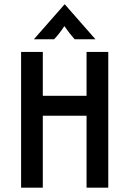

<svg xmlns="http://www.w3.org/2000/svg" viewBox="-20 -864 596 884"><path d="M77.1 0V-625H177.1V-422.9H378.5V-625H478.5V0H378.5V-331.2H177.1V0ZM136.1 -683.3 277.1 -843.8H278.5L419.4 -683.3H323.6Q311.1 -697.2 300.3 -711.1Q289.6 -725 276.4 -743.8Q263.9 -725 253.1 -711.1Q242.4 -697.2 229.2 -683.3Z"/></svg>

Font: Afacad Flux Medium
Style: Regular
Weight: 500
Designer: Kristian Moeller
Foundry: Dicotype
Version: Version 1.100